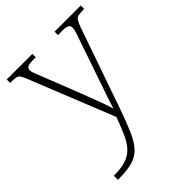

<svg xmlns="http://www.w3.org/2000/svg" viewBox="-222 -646 996 996"><g transform="rotate(-45 276.0 -148.0)"><path d="M49 210Q103 210 138 198.5Q173 187 196 162Q219 137 236.5 97.5Q254 58 274 4L87 -462Q78 -485 71 -495.5Q64 -506 51 -508.5Q38 -511 12 -511H9V-536H197V-511H176Q146 -511 136.5 -504.5Q127 -498 127 -485Q127 -475 133.5 -459Q140 -443 154 -407L229 -216Q240 -187 253 -153.5Q266 -120 277 -89Q288 -58 294 -37Q303 -69 314.5 -102.5Q326 -136 341 -179L423 -419Q431 -440 436 -457.5Q441 -475 441 -484Q441 -498 431.5 -504.5Q422 -511 391 -511H360V-536H552V-511H549Q522 -511 509 -508Q496 -505 488.5 -493.5Q481 -482 472 -457L317 -12Q290 65 268 114.5Q246 164 219.5 191.5Q193 219 153.5 229.5Q114 240 52 240H49Z"/></g></svg>

Font: Noto Serif Tamil ExtraLight
Style: Italic
Weight: 200
Italic angle: -12°
Designer: Indian Type Foundry, Tom Grace, and the Monotype Design Team
Foundry: Monotype Imaging Inc.
Version: Version 2.003; ttfautohint (v1.8.4.7-5d5b)